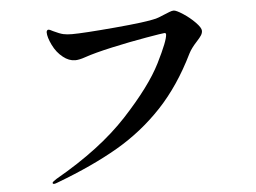

<svg xmlns="http://www.w3.org/2000/svg" viewBox="-50 -751 1100 826"><g transform="rotate(-5 500.0 -338.0)"><path d="M145 6Q145 2 164 -10Q359 -121 475.5 -246.5Q592 -372 639.5 -467Q687 -562 687 -588Q687 -594 680 -594Q673 -594 600.5 -581.5Q528 -569 451 -552Q374 -535 331 -520Q305 -511 288 -511Q261 -511 236 -531Q209 -552 192.5 -586Q176 -620 176 -641Q176 -646 178.5 -649Q181 -652 184 -652Q190 -652 204 -644Q231 -631 246.5 -627.5Q262 -624 284 -624Q333 -624 470 -636Q607 -648 649 -659Q658 -661 686 -673Q698 -678 709.5 -682.5Q721 -687 728 -687Q739 -687 767.5 -668.5Q796 -650 819 -626.5Q842 -603 842 -590Q842 -580 836 -570.5Q830 -561 817 -547Q791 -519 780 -497Q715 -364 628.5 -272Q542 -180 432 -116Q322 -52 168 6Q156 11 151 11Q145 11 145 6Z"/></g></svg>

Font: Shippori Mincho
Style: Bold
Weight: 700
Designer: FONTDASU
Foundry: FONTDASU / Google Inc. / but / Adobe
Version: Version 3.110; ttfautohint (v1.8.3)